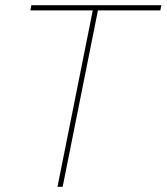

<svg xmlns="http://www.w3.org/2000/svg" viewBox="-20 -720 642 740"><path d="M221.5 0H201.5L337.5 -680H97L101 -700H602L598 -680H357.5Z"/></svg>

Font: Argentum Sans Thin
Style: Italic
Weight: 100
Italic angle: -11°
Designer: Julieta Ulanovsky (font), Cristiano Sobral (main changes and remaster)
Foundry: Julieta Ulanovsky (font), Cristiano Sobral (main changes and remaster)
Version: Version 2.007;June 15, 2022;FontCreator 14.0.0.2814 64-bit; 